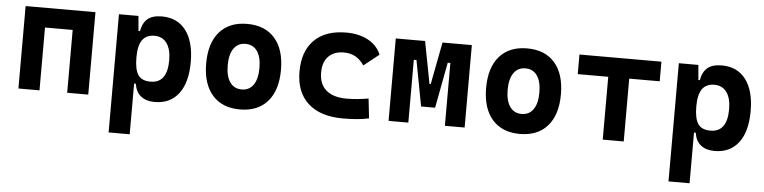

<svg xmlns="http://www.w3.org/2000/svg" viewBox="-46 -752 4779 1201"><g transform="rotate(5 2344.0 -151.0)"><path d="M379.9 0V-394.5H206.1V0H73.7V-517.6H512.2V0Z M659.7 224.6V-517.6H782.2L790.5 -423.8H799.8Q809.1 -476.1 839.6 -501.7Q870.1 -527.3 929.2 -527.3Q1026.4 -527.3 1079.8 -457Q1133.3 -386.7 1133.3 -258.3Q1133.3 -128.9 1079.8 -59.6Q1026.4 9.8 930.2 9.8Q876 9.8 843.3 -16.1Q810.5 -42 802.7 -93.8H792V224.6ZM792 -258.3Q792 -183.1 814.5 -148.9Q836.9 -114.7 893.1 -114.7Q998 -114.7 998 -258.3Q998 -327.1 970.7 -365Q943.4 -402.8 893.1 -402.8Q842.8 -402.8 817.4 -368.2Q792 -333.5 792 -258.3Z M1464.8 9.8Q1353 9.8 1291.5 -60.5Q1230 -130.9 1230 -258.8Q1230 -387.2 1291.5 -457.3Q1353 -527.3 1464.8 -527.3Q1576.7 -527.3 1638.2 -457.3Q1699.7 -387.2 1699.7 -258.8Q1699.7 -130.9 1638.2 -60.5Q1576.7 9.8 1464.8 9.8ZM1464.8 -115.7Q1512.7 -115.7 1538.6 -153.1Q1564.5 -190.4 1564.5 -258.8Q1564.5 -327.6 1538.6 -364.7Q1512.7 -401.9 1464.8 -401.9Q1417.5 -401.9 1391.4 -364.7Q1365.2 -327.6 1365.2 -258.8Q1365.2 -190.4 1391.4 -153.1Q1417.5 -115.7 1464.8 -115.7Z M2111.3 9.8Q1970.2 9.8 1893.1 -59.8Q1815.9 -129.4 1815.9 -259.8Q1815.9 -386.7 1886.2 -457Q1956.5 -527.3 2086.9 -527.3Q2167 -527.3 2224.4 -496.1Q2281.7 -464.8 2305.7 -407.7L2210 -331.5Q2165 -401.9 2083 -401.9Q2021 -401.9 1986.1 -366.2Q1951.2 -330.6 1951.2 -264.6Q1951.2 -191.9 1995.8 -153.8Q2040.5 -115.7 2123 -115.7Q2158.2 -115.7 2193.1 -119.1Q2228 -122.6 2261.2 -128.4L2274.9 -4.9Q2235.4 3.9 2193.4 6.8Q2151.4 9.8 2111.3 9.8Z M2397.9 0V-517.6H2582L2632.8 -252.4H2640.6L2691.4 -517.6H2875.5V0H2751.5V-394.5H2734.9L2680.7 -107.4H2592.8L2538.6 -394.5H2522V0Z M3222.7 9.8Q3110.8 9.8 3049.3 -60.5Q2987.8 -130.9 2987.8 -258.8Q2987.8 -387.2 3049.3 -457.3Q3110.8 -527.3 3222.7 -527.3Q3334.5 -527.3 3396 -457.3Q3457.5 -387.2 3457.5 -258.8Q3457.5 -130.9 3396 -60.5Q3334.5 9.8 3222.7 9.8ZM3222.7 -115.7Q3270.5 -115.7 3296.4 -153.1Q3322.3 -190.4 3322.3 -258.8Q3322.3 -327.6 3296.4 -364.7Q3270.5 -401.9 3222.7 -401.9Q3175.3 -401.9 3149.2 -364.7Q3123 -327.6 3123 -258.8Q3123 -190.4 3149.2 -153.1Q3175.3 -115.7 3222.7 -115.7Z M3742.7 0V-394.5H3551.3V-517.6H4065.9V-394.5H3874.5V0Z M4175.3 224.6V-517.6H4297.9L4306.2 -423.8H4315.4Q4324.7 -476.1 4355.2 -501.7Q4385.7 -527.3 4444.8 -527.3Q4542 -527.3 4595.5 -457Q4648.9 -386.7 4648.9 -258.3Q4648.9 -128.9 4595.5 -59.6Q4542 9.8 4445.8 9.8Q4391.6 9.8 4358.9 -16.1Q4326.2 -42 4318.4 -93.8H4307.6V224.6ZM4307.6 -258.3Q4307.6 -183.1 4330.1 -148.9Q4352.5 -114.7 4408.7 -114.7Q4513.7 -114.7 4513.7 -258.3Q4513.7 -327.1 4486.3 -365Q4459 -402.8 4408.7 -402.8Q4358.4 -402.8 4333 -368.2Q4307.6 -333.5 4307.6 -258.3Z"/></g></svg>

Font: Cascadia Mono PL
Style: Bold
Weight: 700
Monospace: yes
Designer: Aaron Bell
Foundry: Saja Typeworks
Version: Version 2404.023; ttfautohint (v1.8.4)